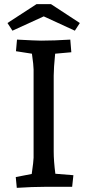

<svg xmlns="http://www.w3.org/2000/svg" viewBox="-20 -901 430 926"><path d="M56 -47 133 -62Q142 -125 142 -140V-566Q142 -586 134 -642L57 -654L62 -710Q155 -705 178 -705Q241 -705 319 -710L324 -649L246 -642Q239 -572 239 -536V-170Q239 -125 247 -63L334 -56L328 0H197Q136 0 61 5ZM191 -822 40 -753 16 -790 156 -881H226L365 -790L341 -753Z"/></svg>

Font: Andada Pro Medium
Style: Regular
Weight: 500
Designer: Carolina Giovagnoli
Foundry: Huerta Tipografica
Version: Version 3.005; ttfautohint (v1.8.4)